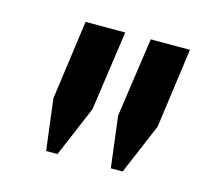

<svg xmlns="http://www.w3.org/2000/svg" viewBox="-56 -788 427 407"><g transform="rotate(15 157.5 -585.0)"><path d="M101 -442H76L62 -554L86 -728H173L148 -553ZM244 -442H218L204 -554L229 -728H315L291 -553Z"/></g></svg>

Font: Rosario SemiBold
Style: Italic
Weight: 600
Italic angle: -8.05°
Designer: Hector Gatti
Foundry: Omnibus Type
Version: Version 1.101; ttfautohint (v1.8.1.43-b0c9)